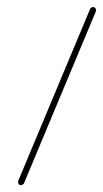

<svg xmlns="http://www.w3.org/2000/svg" viewBox="-20 -539 300 559"><path d="M32.6 -8.9Q32.6 -11.1 33 -12.2L241.9 -511.9Q243 -514.8 245.6 -516.7Q248.1 -518.5 251.1 -518.5Q255.2 -518.5 257.4 -515.7Q259.6 -513 259.6 -509.3Q259.6 -507.4 259.3 -506.3L50.4 -6.7Q49.3 -3.7 46.5 -1.9Q43.7 0 40.7 0Q37 0 34.8 -2.6Q32.6 -5.2 32.6 -8.9Z"/></svg>

Font: 26F Galaxy Sans Hairline
Style: Italic
Weight: 50
Italic angle: -5°
Designer: C₂₉H₂₅N₃O₅
Version: Version 1.200